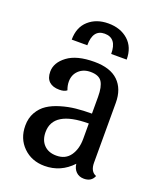

<svg xmlns="http://www.w3.org/2000/svg" viewBox="-139 -813 768 922"><g transform="rotate(20 245.5 -352.0)"><path d="M115.2 -592.8Q115.2 -655.8 154.5 -690.9Q193.8 -726.1 254.9 -726.1Q317.4 -726.1 356.7 -690.9Q396 -655.8 396 -592.8H316.9Q316.9 -673.8 254.9 -673.8Q194.8 -673.8 194.8 -592.8ZM339.8 -40Q281.7 22 199.2 22Q133.3 22 90.1 -20.3Q46.9 -62.5 46.9 -128.9Q46.9 -167.5 63.7 -197Q80.6 -226.6 107.2 -244.1Q133.8 -261.7 171.6 -272.9Q209.5 -284.2 247.1 -288.1Q284.7 -292 328.1 -292V-377.9Q328.1 -429.2 312.5 -453.6Q296.9 -478 253.9 -478Q217.3 -478 194.1 -455.8Q170.9 -433.6 170.9 -398.9Q170.9 -378.4 179.2 -356.9Q167 -346.2 141.1 -346.2Q107.4 -346.2 89.1 -363Q70.8 -379.9 70.8 -413.1Q70.8 -459.5 117.9 -494.6Q165 -529.8 254.9 -529.8Q336.4 -529.8 377.2 -490.2Q418 -450.7 418 -379.9V-74.2Q418 -28.8 449.2 -17.1Q436.5 15.1 397.9 15.1Q373.5 15.1 357.9 -0.2Q342.3 -15.6 339.8 -40ZM235.8 -43.9Q282.2 -43.9 306.2 -77.9Q330.1 -111.8 330.1 -164.1V-242.2Q148.9 -242.2 148.9 -132.8Q148.9 -91.8 172.1 -67.9Q195.3 -43.9 235.8 -43.9Z"/></g></svg>

Font: Sansita Light
Style: Regular
Weight: 300
Designer: Pablo Cosgaya
Foundry: Omnibus-Type
Version: Version 1.006;hotconv 1.0.109;makeotfexe 2.5.65596